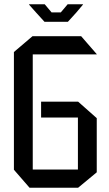

<svg xmlns="http://www.w3.org/2000/svg" viewBox="-20 -877 510 897"><path d="M133 -623V-708H359L432 -624V-623ZM118 0 45 -84V-85H344V0ZM45 -85V-634L132 -708H133V-85ZM172 -328V-402H344V-328ZM344 0V-402H345L432 -325V-72L345 0ZM188 -775 148 -819H337L297 -775ZM148 -819 116 -855V-857H189L221 -819ZM264 -819 296 -857H368V-856L337 -819Z"/></svg>

Font: Foldit
Style: Regular
Weight: 400
Version: Version 1.003